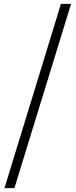

<svg xmlns="http://www.w3.org/2000/svg" viewBox="-20 -792 388 986"><path d="M3 174 293 -772H345L54 174Z"/></svg>

Font: GenRyuMin TW R
Style: Regular
Weight: 400
Version: Version 1.501;PS 1;hotconv 16.6.51;makeotf.lib2.5.65220